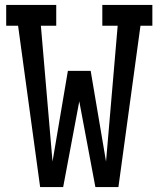

<svg xmlns="http://www.w3.org/2000/svg" viewBox="-20 -755 640 775"><path d="M142 0 53 -651H5V-735H207V-651H145L192 -103L254 -469H346L408 -103L455 -651H393V-735H595V-651H547L458 0H365L300 -346L235 0Z"/></svg>

Font: Iosevka Slab Medium Extended
Style: Regular
Weight: 500
Width: 7
Monospace: yes
Designer: Belleve Invis
Foundry: Belleve Invis
Version: Version 11.1.1; ttfautohint (v1.8.3)